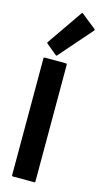

<svg xmlns="http://www.w3.org/2000/svg" viewBox="-145 -1011 570 1056"><g transform="rotate(15 140.0 -483.5)"><path d="M174.8 -670.9Q174.8 -586.9 174.8 -419.9Q174.8 -281.2 174.8 -4.9Q174.8 -2.9 173.8 -1Q171.9 0 169.9 0Q128.9 0 46.9 0Q44.9 0 43.9 -1Q42 -2.9 42 -4.9Q42 -88.9 42 -255.9Q42 -394.5 42 -671.9Q42 -673.8 43.9 -675.8Q44.9 -676.8 46.9 -676.8Q87.9 -676.8 168.9 -676.8Q170.9 -676.8 172.9 -674.8Q174.8 -672.9 174.8 -670.9ZM273.4 -896.5Q273.4 -894.5 273.4 -893.6Q272.5 -892.6 272.5 -891.6Q217.8 -830.1 110.4 -706.1Q109.4 -705.1 108.4 -705.1Q106.4 -704.1 106.4 -704.1Q105.5 -704.1 104.5 -704.1Q103.5 -704.1 103.5 -705.1Q83 -721.7 42 -755.9Q41 -757.8 40 -759.8Q40 -759.8 40 -760.7Q40 -761.7 41 -762.7Q87.9 -830.1 180.7 -964.8Q181.6 -965.8 182.6 -966.8Q184.6 -966.8 185.5 -966.8Q185.5 -966.8 187.5 -966.8Q188.5 -966.8 189.5 -964.8Q216.8 -943.4 271.5 -899.4Q271.5 -899.4 272.5 -897.5Q273.4 -896.5 273.4 -896.5Z"/></g></svg>

Font: Typeface
Style: Regular
Weight: 400
Version: Version 1.0